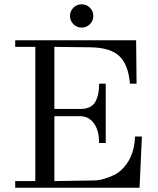

<svg xmlns="http://www.w3.org/2000/svg" viewBox="-20 -877 738 897"><path d="M611 -239H643L632 0H51V-31H145V-658H51V-689H616L618 -486H587Q580 -573 539 -613.5Q498 -654 405 -656L234 -658V-368H356Q399 -368 420 -393Q443 -425 443 -486H474V-209H443Q443 -268 418.5 -301Q394 -334 356 -334H234V-31L421 -34Q449 -34 488.5 -49Q528 -64 547 -83Q607 -139 611 -239ZM416 -802.5Q416 -780 400 -764Q384 -748 361.5 -748Q339 -748 323 -764Q307 -780 307 -802.5Q307 -825 323 -841Q339 -857 361.5 -857Q384 -857 400 -841Q416 -825 416 -802.5Z"/></svg>

Font: GFS Didot
Style: Regular
Weight: 400
Designer: Takis Katsoulidis and George D. Matthiopoulos
Foundry: Takis Katsoulidis and George D. Matthiopoulos
Version: Version 1.0